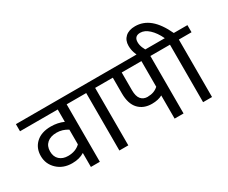

<svg xmlns="http://www.w3.org/2000/svg" viewBox="-140 -1222 1909 1608"><g transform="rotate(-30 814.5 -418.0)"><path d="M232.4 -174.8Q304.7 -174.8 350.1 -218.3V-360.4Q301.3 -392.6 243.2 -392.6Q185.1 -392.6 151.9 -363.5Q118.7 -334.5 118.7 -283.2Q118.7 -231.9 149.7 -203.4Q180.7 -174.8 232.4 -174.8ZM350.1 0V-135.3Q302.2 -104.5 231.9 -104.5Q144.5 -104.5 88.4 -157.7Q32.2 -210.9 32.2 -288.3Q32.2 -365.7 84.2 -413.6Q136.2 -461.4 227.5 -461.4Q293.9 -461.4 350.1 -436.5V-555.7H-14.6V-624.5H559.1V-555.7H436.5V0Z M625.5 0V-555.7H529.8V-624.5H834.5V-555.7H711.9V0Z M1159.7 -556.2H969.2V-384.8Q969.2 -325.7 992.4 -298.1Q1015.6 -270.5 1057.1 -270.5L1057.6 -271Q1120.1 -271 1159.7 -308.1ZM1159.7 0V-224.1Q1119.1 -201.7 1059.1 -201.7Q978 -201.7 930.4 -252.4Q882.8 -303.2 882.8 -403.3V-555.7H805.2V-624.5H1368.7V-555.7H1246.1V0Z M1339.8 -555.7V-624.5H1425.3Q1393.6 -691.4 1352.5 -729.2Q1311.5 -767.1 1269 -767.1Q1210.9 -767.1 1210.9 -708.5Q1210.9 -682.1 1222.2 -654.1Q1233.4 -626 1252.4 -603H1164.1Q1149.9 -624 1139.9 -655.5Q1129.9 -687 1129.9 -720.7Q1129.9 -773.4 1163.8 -804.7Q1197.8 -835.9 1258.8 -835.9Q1336.9 -835.9 1399.4 -784.2Q1461.9 -732.4 1512.2 -624.5H1644V-555.7H1521.5V0H1435.1L1435.5 -555.7Z"/></g></svg>

Font: Yantramanav
Style: Regular
Weight: 400
Version: Version 1.000;PS 1.0;hotconv 1.0.72;makeotf.lib2.5.5900; ttf